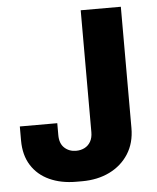

<svg xmlns="http://www.w3.org/2000/svg" viewBox="-51 -730 642 784"><g transform="rotate(-5 270.0 -338.0)"><path d="M230.5 10Q168 10 120.5 -11.8Q73 -33.5 46.5 -75.5Q20 -117.5 20 -177.5V-235H173.5V-186.5Q173.5 -151.5 192.8 -133.8Q212 -116 240.5 -116Q260 -116 275.5 -124Q291 -132 300 -147.8Q309 -163.5 309 -186.5V-686H473.5V-189Q473.5 -128 445 -83.2Q416.5 -38.5 367 -14.2Q317.5 10 254 10Z"/></g></svg>

Font: Chivo Medium
Style: Regular
Weight: 500
Designer: Hector Gatti
Foundry: Omnibus-Type
Version: Version 2.002